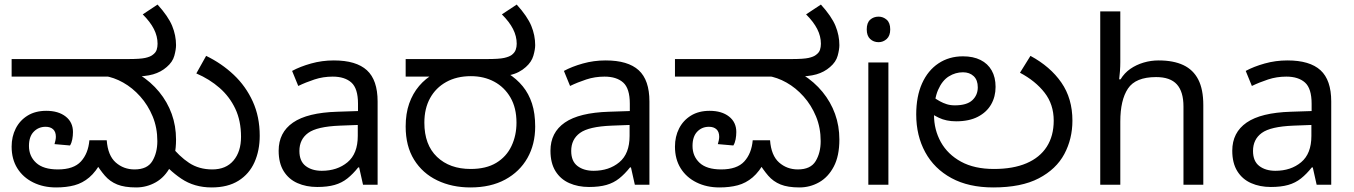

<svg xmlns="http://www.w3.org/2000/svg" viewBox="-20 -810 5939 842"><path d="M226 12Q170 12 125.5 -10Q81 -32 56 -72Q31 -112 31 -167Q31 -211 49 -246.5Q67 -282 101 -303Q135 -324 183 -324Q236 -324 268 -299Q300 -274 300 -231Q300 -215 297 -199Q294 -183 287 -172L219 -178Q221 -184 223 -193.5Q225 -203 225 -210Q225 -232 213 -243Q201 -254 180 -254Q149 -254 128 -232.5Q107 -211 107 -170Q107 -125 138.5 -96Q170 -67 234 -67Q303 -67 335 -102Q367 -137 372 -195H448Q453 -128 487.5 -97.5Q522 -67 570 -67Q626 -67 648 -103.5Q670 -140 670 -191Q670 -250 649.5 -299.5Q629 -349 595 -387Q561 -425 520 -448Q479 -471 438 -477L591 -483Q642 -451 678 -407Q714 -363 733 -310.5Q752 -258 752 -198Q752 -126 727.5 -79.5Q703 -33 663 -10.5Q623 12 577 12Q526 12 494 -1Q462 -14 440 -39.5Q418 -65 396 -101L427 -105Q401 -57 371.5 -32Q342 -7 306.5 2.5Q271 12 226 12ZM31 -474V-551H541Q595 -551 617 -556Q639 -561 649 -569Q663 -579 667 -591.5Q671 -604 671 -618Q671 -651 655 -682.5Q639 -714 606 -747L671 -790Q718 -738 735 -696.5Q752 -655 752 -612Q752 -593 744.5 -565.5Q737 -538 711 -516Q686 -494 651.5 -484Q617 -474 559 -474ZM908 12Q832 12 775 -26.5Q718 -65 673 -123L724 -177Q766 -124 809.5 -95.5Q853 -67 911 -67Q971 -67 1004 -106Q1037 -145 1037 -210Q1037 -280 1012 -333Q987 -386 943 -424.5Q899 -463 841 -488L884 -565Q952 -532 1005 -482Q1058 -432 1088.5 -365Q1119 -298 1119 -215Q1119 -150 1096 -98.5Q1073 -47 1026 -17.5Q979 12 908 12Z M1444 -545Q1542 -545 1589 -502Q1636 -459 1636 -365V0H1572L1555 -76H1551Q1528 -47 1503.5 -27.5Q1479 -8 1447.5 1Q1416 10 1371 10Q1323 10 1284.5 -7Q1246 -24 1224 -59.5Q1202 -95 1202 -149Q1202 -229 1265 -272.5Q1328 -316 1459 -320L1550 -323V-355Q1550 -422 1521 -448Q1492 -474 1439 -474Q1397 -474 1359 -461.5Q1321 -449 1288 -433L1261 -499Q1296 -518 1344 -531.5Q1392 -545 1444 -545ZM1470 -259Q1370 -255 1331.5 -227Q1293 -199 1293 -148Q1293 -103 1320.5 -82Q1348 -61 1391 -61Q1459 -61 1504 -98.5Q1549 -136 1549 -214V-262Z M2043 12Q1962 12 1897.5 -19Q1833 -50 1796 -109.5Q1759 -169 1759 -255Q1759 -312 1774.5 -356Q1790 -400 1818 -433Q1846 -466 1885 -488L1903 -474H1759V-551H2115Q2169 -551 2191 -556Q2213 -561 2224 -569Q2237 -579 2241.5 -591.5Q2246 -604 2246 -618Q2246 -651 2230 -682.5Q2214 -714 2181 -747L2246 -790Q2293 -738 2310 -696.5Q2327 -655 2327 -612Q2327 -593 2319 -565.5Q2311 -538 2286 -516Q2273 -504 2255 -494.5Q2237 -485 2213 -480L2208 -488Q2246 -464 2272.5 -431.5Q2299 -399 2313 -356Q2327 -313 2327 -255Q2327 -177 2293 -117Q2259 -57 2195.5 -22.5Q2132 12 2043 12ZM2044 -69Q2112 -69 2156.5 -96Q2201 -123 2223 -169.5Q2245 -216 2245 -272Q2245 -337 2218.5 -382.5Q2192 -428 2147 -452Q2102 -476 2045 -476Q1983 -476 1937 -450.5Q1891 -425 1866 -379.5Q1841 -334 1841 -272Q1841 -175 1896.5 -122Q1952 -69 2044 -69Z M2636 -545Q2734 -545 2781 -502Q2828 -459 2828 -365V0H2764L2747 -76H2743Q2720 -47 2695.5 -27.5Q2671 -8 2639.5 1Q2608 10 2563 10Q2515 10 2476.5 -7Q2438 -24 2416 -59.5Q2394 -95 2394 -149Q2394 -229 2457 -272.5Q2520 -316 2651 -320L2742 -323V-355Q2742 -422 2713 -448Q2684 -474 2631 -474Q2589 -474 2551 -461.5Q2513 -449 2480 -433L2453 -499Q2488 -518 2536 -531.5Q2584 -545 2636 -545ZM2662 -259Q2562 -255 2523.5 -227Q2485 -199 2485 -148Q2485 -103 2512.5 -82Q2540 -61 2583 -61Q2651 -61 2696 -98.5Q2741 -136 2741 -214V-262Z M3135 12Q3079 12 3034.5 -10Q2990 -32 2965 -72Q2940 -112 2940 -167Q2940 -211 2958 -246.5Q2976 -282 3010 -303Q3044 -324 3092 -324Q3145 -324 3177 -299Q3209 -274 3209 -231Q3209 -215 3206 -199Q3203 -183 3196 -172L3128 -178Q3130 -184 3132 -193.5Q3134 -203 3134 -210Q3134 -232 3122 -243Q3110 -254 3089 -254Q3058 -254 3037.5 -232.5Q3017 -211 3017 -170Q3017 -125 3048 -96Q3079 -67 3143 -67Q3212 -67 3244 -102Q3276 -137 3281 -195H3357Q3362 -128 3396.5 -97.5Q3431 -67 3479 -67Q3535 -67 3557 -103.5Q3579 -140 3579 -191Q3579 -250 3558.5 -299.5Q3538 -349 3504 -387Q3470 -425 3429 -448Q3388 -471 3347 -477L3500 -483Q3551 -451 3587 -407Q3623 -363 3642 -310.5Q3661 -258 3661 -198Q3661 -126 3636.5 -79.5Q3612 -33 3572 -10.5Q3532 12 3486 12Q3435 12 3403 -1Q3371 -14 3349 -39.5Q3327 -65 3305 -101L3336 -105Q3310 -57 3280.5 -32Q3251 -7 3215.5 2.5Q3180 12 3135 12ZM2940 -474V-551H3450Q3504 -551 3526 -556Q3548 -561 3558 -569Q3572 -579 3576 -591.5Q3580 -604 3580 -618Q3580 -651 3564 -682.5Q3548 -714 3515 -747L3580 -790Q3627 -738 3644 -696.5Q3661 -655 3661 -612Q3661 -593 3653.5 -565.5Q3646 -538 3620 -516Q3595 -494 3560.5 -484Q3526 -474 3468 -474Z M3876 -536V0H3788V-536ZM3833 -737Q3853 -737 3868.5 -723.5Q3884 -710 3884 -681Q3884 -653 3868.5 -639Q3853 -625 3833 -625Q3811 -625 3796 -639Q3781 -653 3781 -681Q3781 -710 3796 -723.5Q3811 -737 3833 -737Z M4336 12Q4228 12 4152.5 -29Q4077 -70 4037.5 -142.5Q3998 -215 3998 -308Q3998 -387 4023.5 -444Q4049 -501 4095.5 -532Q4142 -563 4203 -563Q4248 -563 4280 -547Q4312 -531 4329 -501Q4346 -471 4346 -429Q4346 -386 4326.5 -352Q4307 -318 4268.5 -298Q4230 -278 4173 -278Q4151 -278 4132 -282Q4113 -286 4097.5 -293.5Q4082 -301 4069 -309L4079 -380Q4089 -373 4102.5 -365.5Q4116 -358 4132 -353Q4148 -348 4167 -348Q4220 -348 4244 -370.5Q4268 -393 4268 -427Q4268 -459 4250 -476Q4232 -493 4203 -493Q4170 -493 4141 -475Q4112 -457 4094 -416Q4076 -375 4076 -306Q4076 -241 4106 -187Q4136 -133 4194.5 -101Q4253 -69 4339 -69Q4423 -69 4481.5 -94Q4540 -119 4570.5 -166.5Q4601 -214 4601 -281Q4601 -352 4561 -403.5Q4521 -455 4453 -491L4499 -565Q4586 -518 4634.5 -448Q4683 -378 4683 -281Q4683 -201 4647.5 -134.5Q4612 -68 4535.5 -28Q4459 12 4336 12Z M4893 -537Q4893 -518 4891.5 -498Q4890 -478 4888 -462H4894Q4911 -490 4937 -508Q4963 -526 4995 -535.5Q5027 -545 5061 -545Q5126 -545 5169.5 -524.5Q5213 -504 5235 -461Q5257 -418 5257 -349V0H5170V-343Q5170 -408 5141 -440Q5112 -472 5050 -472Q4960 -472 4926.5 -421.5Q4893 -371 4893 -277V0H4805V-760H4893Z M5626 -545Q5724 -545 5771 -502Q5818 -459 5818 -365V0H5754L5737 -76H5733Q5710 -47 5685.5 -27.5Q5661 -8 5629.5 1Q5598 10 5553 10Q5505 10 5466.5 -7Q5428 -24 5406 -59.5Q5384 -95 5384 -149Q5384 -229 5447 -272.5Q5510 -316 5641 -320L5732 -323V-355Q5732 -422 5703 -448Q5674 -474 5621 -474Q5579 -474 5541 -461.5Q5503 -449 5470 -433L5443 -499Q5478 -518 5526 -531.5Q5574 -545 5626 -545ZM5652 -259Q5552 -255 5513.5 -227Q5475 -199 5475 -148Q5475 -103 5502.5 -82Q5530 -61 5573 -61Q5641 -61 5686 -98.5Q5731 -136 5731 -214V-262Z"/></svg>

Font: lkannada15
Style: Book
Weight: 400
Designer: Jelle Bosma - Monotype Design Team
Foundry: Monotype Imaging Inc.
Version: Version 2.003